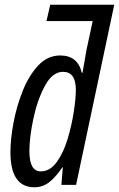

<svg xmlns="http://www.w3.org/2000/svg" viewBox="-20 -780 502 810"><path d="M104 -142Q104 -199 120.5 -278Q137 -357 169 -417Q201 -477 246 -477Q300 -477 300 -401Q300 -367 291.5 -310Q283 -253 265.5 -194.5Q248 -136 219.5 -96.5Q191 -57 152 -57Q104 -57 104 -142ZM243 -74H245L239 0H301L462 -760H192L176 -691H371L345 -570Q341 -548 337 -523.5Q333 -499 328 -473H325Q308 -546 234 -546Q181 -546 141.5 -504Q102 -462 76 -397Q50 -332 37 -262.5Q24 -193 24 -138Q24 10 125 10Q161 10 188.5 -12Q216 -34 243 -74Z"/></svg>

Font: Noto Sans Display Condensed
Style: Italic
Weight: 400
Width: 3
Designer: Monotype Design team
Foundry: Monotype Imaging Inc.
Version: 1.000